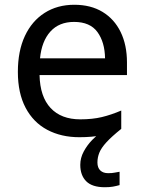

<svg xmlns="http://www.w3.org/2000/svg" viewBox="-20 -566 604 806"><path d="M389 116Q389 138 401 149.5Q413 161 434 161Q451 161 462.5 158.5Q474 156 482 155V211Q468 215 454 217.5Q440 220 420 220Q367 220 342 195Q317 170 317 126Q317 97 331.5 70Q346 43 367.5 21Q389 -1 409 -15L489 -25Q449 7 427 31Q405 55 397 75Q389 95 389 116ZM292 -546Q361 -546 410.5 -516Q460 -486 486.5 -431.5Q513 -377 513 -304V-251H146Q148 -160 192.5 -112.5Q237 -65 317 -65Q368 -65 407.5 -74.5Q447 -84 489 -102V-25Q448 -7 408 1.5Q368 10 313 10Q237 10 178.5 -21Q120 -52 87.5 -113.5Q55 -175 55 -264Q55 -352 84.5 -415Q114 -478 167.5 -512Q221 -546 292 -546ZM291 -474Q228 -474 191.5 -433.5Q155 -393 148 -321H421Q420 -389 389 -431.5Q358 -474 291 -474Z"/></svg>

Font: Noto Sans Tangsa
Style: Regular
Weight: 400
Designer: David Williams
Foundry: Google LLC
Version: Version 1.504